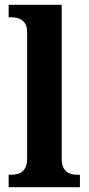

<svg xmlns="http://www.w3.org/2000/svg" viewBox="-20 -780 369 800"><path d="M16 0H313V-52H302C272 -52 237 -62 237 -119V-760H16V-708H27C53 -708 93 -700 93 -647V-119C93 -62 58 -52 27 -52H16Z"/></svg>

Font: Noto Serif Tamil SemiCondensed
Style: Bold
Weight: 700
Width: 4
Designer: Indian Type Foundry, Tom Grace, and the Monotype Design Team
Foundry: Monotype Imaging Inc.
Version: Version 2.004